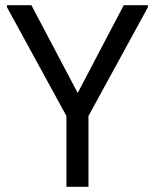

<svg xmlns="http://www.w3.org/2000/svg" viewBox="-20 -720 596 740"><path d="M236 0V-273L7 -692V-700H101L302 -319H257L457 -700H550V-692L321 -273V0Z"/></svg>

Font: Fustat Medium
Style: Regular
Weight: 500
Designer: Mohamed Gaber, Khaled Hosny, Laura Garcia Mut
Foundry: Kief Type Foundry, Alif Type Foundry, Hard Type Foundry
Version: Version 1.007